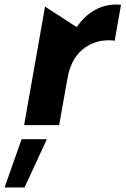

<svg xmlns="http://www.w3.org/2000/svg" viewBox="-97 -550 552 844"><path d="M415 -530Q310 -530 240 -431L101 -521L9 0H163L199 -202Q213 -287 263 -330Q313 -373 382 -373Q401 -373 407 -370L435 -529Q429 -530 415 -530ZM109 62H-2L-77 274H11Z"/></svg>

Font: Geom Bold
Style: Bold Italic
Weight: 700
Italic angle: -10°
Version: Version 1.102